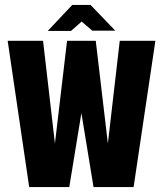

<svg xmlns="http://www.w3.org/2000/svg" viewBox="-20 -756 658 776"><path d="M98 0 11 -591H154L202 -176L251 -591H367L416 -176L464 -591H608L520 0H358L309 -299L260 0ZM173 -631 272 -736H346L446 -632H353L310 -669L267 -631Z"/></svg>

Font: Alumni Sans Thin ExtraBold
Style: Regular
Weight: 800
Version: Version 1.018